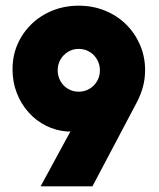

<svg xmlns="http://www.w3.org/2000/svg" viewBox="-20 -659 561 679"><path d="M123.6 0 229.2 -194.4Q226.4 -194.4 224 -194.1Q221.5 -193.8 219.4 -193.8Q178.5 -196.5 143.1 -214.2Q107.6 -231.9 80.9 -261.8Q54.2 -291.7 39.2 -330.6Q24.3 -369.4 24.3 -413.9Q24.3 -461.8 42 -502.4Q59.7 -543.1 91.7 -574Q123.6 -604.9 166.3 -621.9Q209 -638.9 258.3 -638.9Q308.3 -638.9 351 -621.5Q393.8 -604.2 425.3 -573.3Q456.9 -542.4 475 -500.7Q493.1 -459 493.1 -411.1Q493.1 -381.2 486.1 -354.2Q479.2 -327.1 463.9 -297.2L306.9 0ZM258.3 -334.7Q279.2 -334.7 296.2 -344.8Q313.2 -354.9 323.3 -371.9Q333.3 -388.9 333.3 -410.4Q333.3 -431.2 323.3 -448.6Q313.2 -466 296.2 -476Q279.2 -486.1 258.3 -486.1Q237.5 -486.1 220.5 -475.7Q203.5 -465.3 193.8 -448.3Q184 -431.2 184 -410.4Q184 -389.6 193.8 -372.2Q203.5 -354.9 220.5 -344.8Q237.5 -334.7 258.3 -334.7Z"/></svg>

Font: Afacad Flux Black
Style: Regular
Weight: 900
Designer: Kristian Moeller
Foundry: Dicotype
Version: Version 1.100